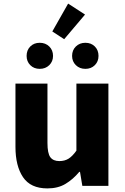

<svg xmlns="http://www.w3.org/2000/svg" viewBox="-20 -1034 694 1068"><path d="M244 14Q150 14 108 -48.5Q66 -111 66 -217V-569H244V-239Q244 -181 260 -159.5Q276 -138 310 -138Q340 -138 361.5 -151.5Q383 -165 405 -196V-569H583V0H438L425 -78H421Q386 -36 344 -11Q302 14 244 14ZM201 -651Q169 -651 148.5 -671.5Q128 -692 128 -723Q128 -755 148.5 -775.5Q169 -796 201 -796Q233 -796 254 -775.5Q275 -755 275 -723Q275 -692 254 -671.5Q233 -651 201 -651ZM337 -816 271 -859 359 -1014 453 -953ZM455 -651Q423 -651 402 -671.5Q381 -692 381 -723Q381 -755 402 -775.5Q423 -796 455 -796Q487 -796 507.5 -775.5Q528 -755 528 -723Q528 -692 507.5 -671.5Q487 -651 455 -651Z"/></svg>

Font: Noto Sans SC Black
Style: Regular
Weight: 900
Designer: Ryoko NISHIZUKA  (kana, bopomofo & ideographs); Paul D. Hunt (Latin, Greek & Cyrillic); Sandoll Communications , Soo-you
Foundry: Adobe
Version: Version 2.004-H2;hotconv 1.0.118;makeotfexe 2.5.65603